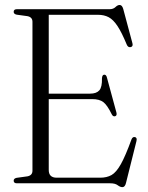

<svg xmlns="http://www.w3.org/2000/svg" viewBox="-20 -737 594 772"><path d="M35 -689.5Q35 -700 48 -700H420.5Q435.5 -700 444.2 -708.5Q453 -717 461 -717Q471 -717 475.5 -701L512.5 -563Q516 -549.5 505 -547.5Q494.5 -545.5 489.5 -558Q469.5 -606.5 452.5 -632.2Q435.5 -658 417 -667.8Q398.5 -677.5 374 -677.5H176V-360.5H342.5Q367.5 -360.5 379.2 -373.5Q391 -386.5 390 -422.5Q391 -435.5 398 -436.5Q407 -438 410 -425L448 -285Q451.5 -272 442.5 -269.5Q434 -267.5 429 -278Q411.5 -314 395.8 -326.2Q380 -338.5 351 -338.5H176V-53.5Q176 -22.5 208 -22.5H383Q409.5 -22.5 428.5 -33.2Q447.5 -44 466 -77Q484.5 -110 508.5 -176Q513 -187.5 522 -186Q532.5 -184 528.5 -169L486.5 -1Q482.5 15.5 472 15.5Q463.5 15.5 453.2 7.8Q443 0 423.5 0H48Q35 0 35 -10.5Q35 -19.5 47 -22L90.5 -28Q110.5 -32 110.5 -50.5V-649.5Q110.5 -668 90.5 -672L47 -678Q35 -680.5 35 -689.5Z"/></svg>

Font: Fraunces 144pt Soft Light
Style: Regular
Weight: 300
Version: Version 1.000;[0bf87f6ff]